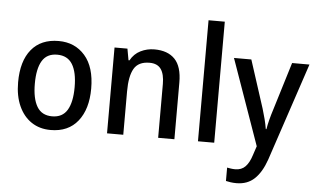

<svg xmlns="http://www.w3.org/2000/svg" viewBox="-62 -861 1977 1201"><g transform="rotate(5 927.0 -260.0)"><path d="M506 -270Q506 -141 446 -65.5Q386 10 275 10Q206 10 155 -24Q104 -58 75.5 -121Q47 -184 47 -270Q47 -403 107 -476Q167 -549 278 -549Q380 -549 443 -477Q506 -405 506 -270ZM152 -270Q152 -177 182 -126.5Q212 -76 277 -76Q342 -76 372 -126Q402 -176 402 -270Q402 -364 371.5 -413.5Q341 -463 276 -463Q211 -463 181.5 -413.5Q152 -364 152 -270Z M879 -549Q963 -549 1007.5 -502.5Q1052 -456 1052 -356V0H950V-338Q950 -400 927.5 -431.5Q905 -463 856 -463Q786 -463 758.5 -415.5Q731 -368 731 -273V0H629V-539H710L723 -467H729Q752 -509 792.5 -529Q833 -549 879 -549Z M1302 0H1200V-760H1302Z M1379 -539H1488L1585 -239Q1595 -206 1603 -175Q1611 -144 1616 -113H1620Q1624 -139 1632.5 -172Q1641 -205 1652 -239L1744 -539H1853L1648 75Q1620 156 1575.5 198Q1531 240 1462 240Q1442 240 1425.5 237.5Q1409 235 1396 232V148Q1406 150 1419.5 152Q1433 154 1447 154Q1487 154 1511 129Q1535 104 1550 56L1569 -1Z"/></g></svg>

Font: Noto Sans Gurmukhi UI SemiCondensed Medium
Style: Regular
Weight: 500
Width: 4
Designer: Jelle Bosma - Monotype Design Team
Foundry: Monotype Imaging Inc.
Version: Version 2.004; ttfautohint (v1.8.4.7-5d5b)